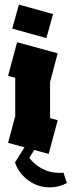

<svg xmlns="http://www.w3.org/2000/svg" viewBox="-20 -667 310 832"><path d="M191 0 15 -48 46 -164V-330L15 -338L54 -484L230 -436L197 -312V-155L230 -146ZM181 -502 33 -543 62 -647 210 -606ZM255 81 270 126Q235 145 196 145Q144 145 102.5 114.5Q61 84 45 37L101 -52L136 -29L107 17Q129 46 162.5 64Q196 82 236 82Q241 82 246 82Q251 82 255 81Z"/></svg>

Font: Blaka Ink
Style: Regular
Weight: 400
Designer: Mohamed Gaber
Foundry: Kief Type Foundry
Version: Version 1.003; ttfautohint (v1.8.4.7-5d5b)